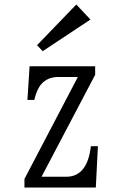

<svg xmlns="http://www.w3.org/2000/svg" viewBox="-20 -835 540 855"><path d="M319.8 -814.9 382.8 -748 169.9 -606.9 145 -633.8ZM111.8 -540H403.8V-502L165 -47.9H274.9Q369.1 -47.9 384.8 -184.1H416L406.7 0H88.9V-38.1L326.7 -492.2H239.7Q191.4 -492.2 164.1 -460.4Q144 -438 132.8 -390.1H102.1Z"/></svg>

Font: BIZ UDMincho
Style: Regular
Weight: 400
Monospace: yes
Designer: TypeBank Co., Ltd.
Foundry: Morisawa Inc.
Version: Version 1.06